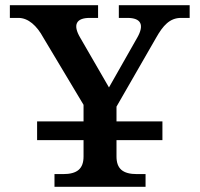

<svg xmlns="http://www.w3.org/2000/svg" viewBox="-20 -720 769 740"><path d="M147 -575 302 -316V-252H123V-180H302V-117C302 -70 278 -49 223 -49H190V0H541V-49H508C453 -49 429 -70 429 -117V-180H606V-252H429V-309L582 -575C608 -621 634 -651 678 -651H711V-700H438V-651H471C524 -651 537 -624 509 -575L400 -383L289 -575C260 -624 273 -651 326 -651H358V-700H18V-651H51C89 -651 122 -621 147 -575Z"/></svg>

Font: LT Superior Serif Semibold
Style: Regular
Weight: 600
Designer: Daniel Lyons
Foundry: LyonsType
Version: Version 2.120;FEAKit 1.0